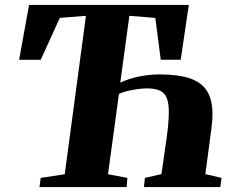

<svg xmlns="http://www.w3.org/2000/svg" viewBox="-20 -763 963 783"><path d="M141 0 146 -37.5 244 -52.5 330.5 -698.5 224 -690 146 -519H58L98.5 -743H750L717 -519.5H635.5L613.5 -690L507.5 -698.5L470.5 -426Q505 -442.5 548 -451Q591 -459.5 630.5 -459.5Q706.5 -459.5 754 -443.5Q801.5 -427.5 824 -392.2Q846.5 -357 846.5 -298Q846.5 -283.5 845.2 -267.2Q844 -251 841.5 -234L817.5 -53L883.5 -37.5L878.5 0H567L571 -37.5L638.5 -53L654.5 -165Q661.5 -210 665 -244.8Q668.5 -279.5 668.5 -305.5Q668.5 -341.5 660.2 -362.8Q652 -384 632.5 -393.2Q613 -402.5 580 -402.5Q561.5 -402.5 540.2 -399.5Q519 -396.5 499 -391.8Q479 -387 465 -380L420.5 -52.5L499.5 -37.5L496.5 0Z"/></svg>

Font: Merriweather 72pt Black
Style: Italic
Weight: 900
Italic angle: -7.8°
Version: Version 2.101